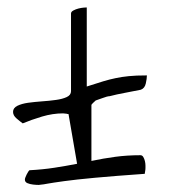

<svg xmlns="http://www.w3.org/2000/svg" viewBox="-20 -574 507 524"><path d="M47.9 -84Q47.9 -87.9 52.7 -97.7Q57.6 -107.4 60.5 -109.4Q96.7 -111.3 128.4 -116.2Q160.2 -121.1 190.4 -127L167 -262.7Q164.1 -262.7 161.1 -263.7Q158.2 -263.7 155.8 -264.2Q153.3 -264.6 152.3 -264.6Q124 -264.6 94.7 -255.9Q65.4 -247.1 42 -237.3Q35.2 -242.2 25.4 -250.5Q15.6 -258.8 15.6 -268.6Q15.6 -279.3 27.3 -285.2Q39.1 -291 56.6 -293.5Q74.2 -295.9 94.7 -297.4Q115.2 -298.8 132.8 -301.3Q150.4 -303.7 162.1 -309.1Q173.8 -314.5 173.8 -325.2V-537.1Q173.8 -542 180.2 -545.4Q186.5 -548.8 194.3 -550.8Q202.1 -552.7 208.5 -553.2Q214.8 -553.7 216.8 -553.7V-337.9Q244.1 -346.7 261.7 -352.1Q279.3 -357.4 295.9 -360.8Q312.5 -364.3 331.5 -366.2Q350.6 -368.2 380.9 -368.2Q380.9 -359.4 377.9 -346.2Q375 -333 364.3 -329.1Q345.7 -325.2 321.8 -320.8Q297.9 -316.4 279.3 -311.5Q276.4 -311.5 271 -310.1Q265.6 -308.6 259.3 -306.2Q252.9 -303.7 248 -302.2Q243.2 -300.8 241.2 -299.8Q239.3 -297.9 234.4 -293.5Q229.5 -289.1 229.5 -287.1V-134.8Q261.7 -141.6 294.4 -146Q327.1 -150.4 363.3 -150.4Q368.2 -150.4 371.1 -145.5Q374 -140.6 375.5 -134.3Q377 -127.9 377 -122.1V-115.2Q377 -111.3 376 -106Q375 -100.6 375 -99.6Q293 -93.8 239.7 -88.9Q186.5 -84 154.8 -79.6Q123 -75.2 109.9 -72.8Q96.7 -70.3 93.8 -70.3L85.9 -69.3Q79.1 -69.3 70.3 -70.3Q61.5 -71.3 54.7 -74.2Q47.9 -77.1 47.9 -84Z"/></svg>

Font: Shadows Into Light
Style: Regular
Weight: 400
Designer: Kimberly Geswein
Foundry: Kimberly Geswein
Version: Version 001.000